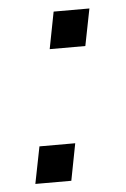

<svg xmlns="http://www.w3.org/2000/svg" viewBox="-44 -554 384 587"><g transform="rotate(-5 148.0 -260.0)"><path d="M252.4 -520 230 -406.7H120.6L142.6 -520ZM173.3 -113.3 151.4 0H41L63.5 -113.3Z"/></g></svg>

Font: Arimo Medium
Style: Italic
Weight: 500
Italic angle: -12°
Designer: Steve Matteson
Foundry: Monotype Imaging Inc.
Version: Version 1.33